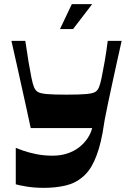

<svg xmlns="http://www.w3.org/2000/svg" viewBox="-20 -897 655 925"><path d="M56 -9V-185Q67 -180 92.5 -171Q118 -162 154.5 -154.5Q191 -147 233 -147Q273 -147 305.5 -158Q338 -169 362 -188Q386 -207 402 -231Q418 -255 424 -280H128Q116 -336 106 -381.5Q96 -427 86 -472Q76 -517 64 -571.5Q52 -626 35 -700H102Q110 -644 117.5 -599Q125 -554 131.5 -522.5Q138 -491 144 -477Q150 -462 161.5 -454.5Q173 -447 204 -444Q235 -441 300 -441Q365 -441 396.5 -444Q428 -447 439.5 -454.5Q451 -462 457 -477Q463 -491 469.5 -522.5Q476 -554 484 -599Q492 -644 499 -700H566Q553 -641 541 -587.5Q529 -534 519 -486.5Q509 -439 500 -397.5Q491 -356 484.5 -320.5Q478 -285 474 -256Q466 -213 456 -180Q446 -147 434 -121Q422 -95 407.5 -75.5Q393 -56 374 -41Q342 -14 295 -3Q248 8 192 8Q146 8 109.5 2Q73 -4 56 -9ZM269 -757 326 -877H424L332 -757Z"/></svg>

Font: Ojuju
Style: Bold
Weight: 700
Designer: Chisaokwu Joboson, Mirko Velimirovic
Foundry: Udi Foundry
Version: Version 1.000